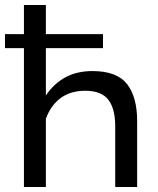

<svg xmlns="http://www.w3.org/2000/svg" viewBox="-26 -750 635 770"><path d="M70 0V-557H-6V-613H70V-730H158V-613H387V-557H158V-367Q189 -414 235.5 -439.5Q282 -465 345 -465Q442 -465 483 -413.5Q524 -362 524 -264V0H436V-244Q436 -315 408 -350.5Q380 -386 316 -386Q257 -386 217.5 -357Q178 -328 158 -274V0Z"/></svg>

Font: Rising Sun
Style: Regular
Weight: 400
Designer: Matt McInerney, Pablo Impallari, Rodrigo Fuenzalida (Raleway font), Stephen Hutchings (Greek), Cristiano Sobral (main ch
Foundry: The Rising Sun Project Authors
Version: Version 4.327; ttfautohint (v1.8.4.7-5d5b-dirty)